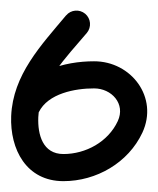

<svg xmlns="http://www.w3.org/2000/svg" viewBox="-21 -309 291 354"><path d="M100.8 -280.6C100.8 -280.6 100.8 -280.6 100.8 -280.6C54.8 -225.6 2.8 -171.2 -0.4 -95C-0.4 -95 -0.4 -95 -0.4 -95C-0.4 -95 -0.4 -95 -0.4 -95C-2.8 -33.7 27.5 25 96 25C156.6 25 215.5 -8.8 241.5 -64.4C271.7 -129.3 221.1 -196.2 152.3 -196C152.3 -196 152.4 -196 152.4 -196C152.4 -196 152.5 -196 152.5 -196C97.3 -196.1 31.5 -177.5 5.5 -123.9C-0.5 -111.5 4.7 -96.5 17.1 -90.5C29.5 -84.5 44.5 -89.7 50.5 -102.1C50.5 -102.1 50.5 -102.1 50.5 -102.1C67.4 -136.9 118 -146.1 152.3 -146C152.3 -146 152.4 -146 152.4 -146C152.4 -146 152.5 -146 152.5 -146C184.5 -146.1 211.1 -117.7 196.1 -85.6C178.4 -47.5 137.2 -25 96 -25C57.7 -25 48.3 -60.9 49.6 -93C49.6 -93 49.6 -93 49.6 -93C49.6 -93 49.6 -93 49.6 -93C52.1 -155.5 101.2 -203.2 139.2 -248.4C148 -259 146.6 -274.8 136.1 -283.6C125.5 -292.5 109.7 -291.1 100.9 -280.6Z"/></svg>

Font: FRB American Cursive Guidelines Arrows Semibold
Style: Italic
Weight: 600
Italic angle: -25°
Version: Version 2.0;Modular Font Editor K font №1